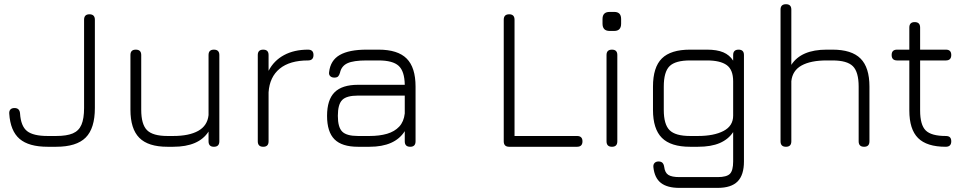

<svg xmlns="http://www.w3.org/2000/svg" viewBox="-20 -714 4692 934"><path d="M212 0Q120 0 75.2 -38.5Q30.5 -77 25 -161Q24 -174 30.5 -181.2Q37 -188.5 50.5 -188.5Q75.5 -188.5 77.5 -162Q81.5 -100 111.8 -76.2Q142 -52.5 212 -52.5H253Q304.5 -52.5 334 -65Q363.5 -77.5 376.2 -107.2Q389 -137 389 -188.5V-618Q389 -644.5 415 -644.5Q441.5 -644.5 441.5 -618V-188.5Q441.5 -89.5 396.8 -44.8Q352 0 253 0Z M1020.5 -472.5Q1047 -472.5 1047 -446.5V-26.5Q1047 0 1020.5 0Q994.5 0 994.5 -26.5V-74Q947 0 822.5 0H794.5Q701 0 657.8 -43.5Q614.5 -87 614.5 -180.5V-446.5Q614.5 -472.5 640.5 -472.5Q667 -472.5 667 -446.5V-180.5Q667 -109 695.2 -80.8Q723.5 -52.5 794.5 -52.5H822.5Q900 -52.5 944.5 -77.5Q989 -102.5 994.5 -154V-446.5Q994.5 -472.5 1020.5 -472.5Z M1260.5 0Q1234 0 1234 -26.5V-446.5Q1234 -472.5 1260.5 -472.5Q1286.5 -472.5 1286.5 -446.5V-369.5Q1312.5 -419.5 1361.8 -446Q1411 -472.5 1478.5 -472.5Q1505 -472.5 1505 -446.5Q1505 -420 1478.5 -420Q1389.5 -420 1340.5 -379.8Q1291.5 -339.5 1286.5 -265V-26.5Q1286.5 0 1260.5 0Z M1721.5 0Q1643.5 0 1607.2 -36.2Q1571 -72.5 1571 -150.5Q1571 -228.5 1607.5 -265Q1644 -301.5 1721.5 -301.5H1949Q1948 -367.5 1919.2 -393.8Q1890.5 -420 1821.5 -420H1763.5Q1700 -420 1670.5 -406.5Q1641 -393 1634 -360.5Q1630.5 -348 1624.8 -342.2Q1619 -336.5 1606.5 -336.5Q1593.5 -336.5 1586.2 -343.8Q1579 -351 1581 -363.5Q1587.5 -420.5 1632.8 -446.5Q1678 -472.5 1763.5 -472.5H1821.5Q1915 -472.5 1958.2 -429.2Q2001.5 -386 2001.5 -292.5V-26.5Q2001.5 0 1975.5 0Q1949 0 1949 -26.5V-76Q1901 0 1777.5 0ZM1721.5 -52.5H1777.5Q1826 -52.5 1862.8 -63.2Q1899.5 -74 1922 -98Q1944.5 -122 1949 -162V-249H1721.5Q1666 -249 1644.8 -227.8Q1623.5 -206.5 1623.5 -150.5Q1623.5 -95 1644.8 -73.8Q1666 -52.5 1721.5 -52.5Z M2457 0Q2430.5 0 2430.5 -26.5V-618Q2430.5 -644.5 2457 -644.5Q2483 -644.5 2483 -618V-52.5H2787Q2813.5 -52.5 2813.5 -26.5Q2813.5 0 2787 0Z M2945.5 -563.5Q2911 -563.5 2911 -599V-621.5Q2911 -656 2945.5 -656H2968Q3001.5 -656 3001.5 -621.5V-599Q3001.5 -563.5 2968 -563.5ZM2957 0Q2930.5 0 2930.5 -26.5V-446.5Q2930.5 -472.5 2957 -472.5Q2983 -472.5 2983 -446.5V-26.5Q2983 0 2957 0Z M3285 200Q3226 200 3195 175.8Q3164 151.5 3158.5 99.5Q3157 86.5 3164 79Q3171 71.5 3183.5 71.5Q3196 71.5 3202.5 78Q3209 84.5 3211 97.5Q3214.5 126.5 3231.5 137Q3248.5 147.5 3285 147.5H3471Q3515 147.5 3530.8 131.5Q3546.5 115.5 3546.5 71.5V-71.5Q3523.5 -36.5 3481.5 -18.2Q3439.5 0 3375 0H3337Q3243.5 0 3200 -43.2Q3156.5 -86.5 3156.5 -179.5V-292.5Q3156.5 -387 3199.8 -429.8Q3243 -472.5 3337 -472.5H3419Q3468 -472.5 3498.5 -459.5Q3529 -446.5 3546.5 -419V-446.5Q3546.5 -472.5 3573 -472.5Q3599 -472.5 3599 -446.5V71.5Q3599 137.5 3568 168.8Q3537 200 3471 200ZM3337 -52.5H3375Q3453 -52.5 3499.8 -77Q3546.5 -101.5 3546.5 -151.5V-318.5Q3546.5 -375 3515 -397.5Q3483.5 -420 3419 -420H3337Q3265.5 -420 3237.2 -392.2Q3209 -364.5 3209 -292.5V-179.5Q3209 -109 3237.2 -80.8Q3265.5 -52.5 3337 -52.5Z M3803.5 0Q3777 0 3777 -26.5V-667.5Q3777 -693.5 3803.5 -693.5Q3829.5 -693.5 3829.5 -667.5V-398.5Q3877 -472.5 4001.5 -472.5H4029.5Q4123 -472.5 4166.2 -429.2Q4209.5 -386 4209.5 -292.5V-26.5Q4209.5 0 4183.5 0Q4157 0 4157 -26.5V-292.5Q4157 -364 4128.8 -392Q4100.5 -420 4029.5 -420H4001.5Q3924 -420 3879.5 -395.5Q3835 -371 3829.5 -319V-26.5Q3829.5 0 3803.5 0Z M4580.5 0Q4488.5 0 4446 -42.5Q4403.5 -85 4403.5 -176.5V-420H4344Q4317.5 -420 4317.5 -446.5Q4317.5 -472.5 4344 -472.5H4403.5V-580Q4403.5 -606.5 4429.5 -606.5Q4456 -606.5 4456 -580V-472.5H4581.5Q4607.5 -472.5 4607.5 -446.5Q4607.5 -420 4581.5 -420H4456V-176.5Q4456 -106.5 4483.2 -79.5Q4510.5 -52.5 4580.5 -52.5Q4595 -52.5 4601.2 -46Q4607.5 -39.5 4607.5 -26.5Q4607.5 0 4580.5 0Z"/></svg>

Font: Jura Light
Style: Regular
Weight: 400
Version: Version 5.106